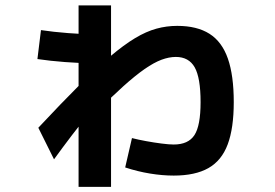

<svg xmlns="http://www.w3.org/2000/svg" viewBox="-20 -643 1040 725"><path d="M636 20Q593 20 546.3 12.3Q499.7 4.7 452.7 -10.7L478.3 -121.6Q501.7 -115.6 531.7 -110.1Q561.7 -104.6 590 -101Q618.3 -97.3 636 -97.3Q691 -97.3 714.2 -132.8Q737.4 -168.3 737.4 -257.3Q737.4 -349.3 715.2 -388.7Q693 -428 644 -428Q618.3 -428 589.8 -417.4Q561.3 -406.7 526.2 -382.4Q491 -358 444.7 -316.4Q398.3 -274.7 336 -212.1L318.7 -216.7Q286.4 -178.1 251.7 -132.5Q217 -87 184 -41.4L124.7 -160.6Q211.7 -253.6 278 -319.8Q344.3 -386 396 -429.8Q447.7 -473.6 490 -499Q532.3 -524.3 570.7 -534.8Q609 -545.3 649.3 -545.3Q724 -545.3 771.2 -515.3Q818.3 -485.3 840.5 -421.7Q862.7 -358 862.7 -257.3Q862.7 -159 839.8 -97.8Q817 -36.7 767 -8.3Q717 20 636 20ZM276.7 62.7V-622.7H399.3V62.7ZM328 -404Q306 -404 279.5 -405.4Q253 -406.7 225.2 -408.7Q197.3 -410.7 170.7 -413.7Q144 -416.7 121.3 -420L134.7 -529.3Q157.3 -526 183.7 -523Q210 -520 237.5 -518Q265 -516 291.5 -514.6Q318 -513.3 340 -513.3Z"/></svg>

Font: M PLUS 2 Thin
Style: Regular
Weight: 100
Designer: Coji Morishita
Foundry: UNDERFOREST DESIGN
Version: Version 1.001